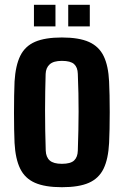

<svg xmlns="http://www.w3.org/2000/svg" viewBox="-20 -764 511 793"><path d="M235.6 9.2Q166.1 9.2 124.5 -9Q82.8 -27.3 63.3 -67.5Q43.7 -107.6 40.1 -173.4Q39 -196 38.4 -228.9Q37.8 -261.7 37.8 -298.5Q37.8 -335.3 38.4 -369.3Q39 -403.4 40.1 -427.2Q44.1 -493.6 63.8 -533.6Q83.6 -573.6 125 -591.4Q166.4 -609.2 235.6 -609.2Q306.5 -609.2 347.7 -590.6Q389 -572 408.3 -532Q427.6 -492 430.6 -427.2Q431.7 -404 432.5 -370.5Q433.2 -336.9 433.2 -300.7Q433.2 -264.4 432.5 -231.1Q431.7 -197.9 430.6 -173.4Q427.2 -107.6 407.9 -67.5Q388.5 -27.3 347.2 -9Q306 9.2 235.6 9.2ZM235.6 -87.4Q271.5 -87.4 286.1 -101.2Q300.7 -115.1 301.4 -141.9Q302.9 -186.4 303.7 -225.7Q304.5 -265.1 304.6 -302.6Q304.7 -340.2 303.9 -378.6Q303 -417 301.4 -459Q300.7 -486 286 -499.3Q271.3 -512.6 235.6 -512.6Q201 -512.6 185.3 -498.3Q169.5 -484.1 168.5 -458.6Q167.4 -424.5 166.8 -386.5Q166.1 -348.4 166.1 -307.8Q166 -267.1 166.8 -225.4Q167.6 -183.6 168.9 -142.1Q170 -114.8 185.5 -101.1Q201 -87.4 235.6 -87.4ZM261.8 -655V-744.1H350.9V-655ZM120.2 -655V-744.1H209.1V-655Z"/></svg>

Font: Big Shoulders Thin
Style: Regular
Weight: 100
Version: Version 2.002